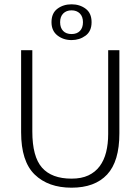

<svg xmlns="http://www.w3.org/2000/svg" viewBox="-20 -863 652 891"><path d="M78 -630H130V-253Q130 -136 175 -85Q220 -34 312 -34Q358 -34 390 -49Q422 -64 442.5 -91.5Q463 -119 472.5 -157Q482 -195 482 -241V-630H534V-244Q534 -114 477 -53Q420 8 312 8Q204 8 141 -53Q78 -114 78 -249ZM219 -760Q219 -802 246.5 -822.5Q274 -843 312 -843Q350 -843 377.5 -822.5Q405 -802 405 -760Q405 -718 377 -697.5Q349 -677 312 -677Q274 -677 246.5 -698.5Q219 -720 219 -760ZM259 -760Q259 -734 273 -719.5Q287 -705 312 -705Q337 -705 351 -719.5Q365 -734 365 -760Q365 -786 350.5 -800.5Q336 -815 312 -815Q288 -815 273.5 -800.5Q259 -786 259 -760Z"/></svg>

Font: Mukta Mahee ExtraLight
Style: Regular
Weight: 275
Designer: Shuchita Grover, Noopur Datye, Girish Dalvi, Yashodeep Gholap
Foundry: Ek Type
Version: Version 2.538;PS 1.000;hotconv 16.6.51;makeotf.lib2.5.65220;